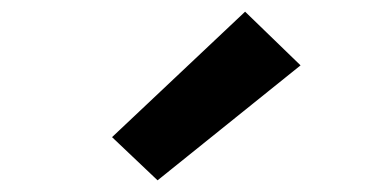

<svg xmlns="http://www.w3.org/2000/svg" viewBox="-20 -849 640 329"><path d="M250 -540 172 -614 400 -829 495 -737Z"/></svg>

Font: Iosevka Curly XBdEx
Style: Regular
Weight: 800
Width: 7
Monospace: yes
Designer: Belleve Invis
Foundry: Belleve Invis
Version: Version 11.1.0; ttfautohint (v1.8.3)